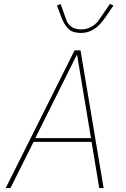

<svg xmlns="http://www.w3.org/2000/svg" viewBox="-20 -953 640 973"><path d="M483 0 444 -234H150L33 0H9L358 -698H388L505 0ZM371 -673H368L159 -253H441ZM389 -786Q349 -786 327.5 -806Q306 -826 290 -868L269 -925L287 -933L319 -844Q330 -823 348.5 -813.5Q367 -804 391 -804Q440 -804 476 -844L537 -933L555 -925L516 -868Q487 -825 457 -805.5Q427 -786 389 -786Z"/></svg>

Font: IBM Plex Mono Thin
Style: Italic
Weight: 100
Italic angle: -9°
Monospace: yes
Designer: Mike Abbink, Paul van der Laan, Pieter van Rosmalen
Foundry: Bold Monday
Version: Version 2.3